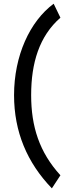

<svg xmlns="http://www.w3.org/2000/svg" viewBox="-20 -821 428 1041"><path d="M56.2 -305.2C56.2 -106.4 127 61 261.2 200.2L307.6 129.4C192.9 3.9 148.9 -135.7 148.9 -305.2C148.9 -479.5 192.9 -625 307.6 -725.1L271 -800.8C141.6 -705.1 56.2 -518.6 56.2 -305.2Z"/></svg>

Font: Andika
Style: Regular
Weight: 400
Designer: Victor Gaultney, Annie Olsen, Julie Remington, Don Collingsworth, Eric Hays
Foundry: SIL International
Version: Version 1.000